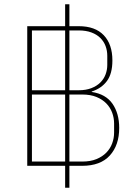

<svg xmlns="http://www.w3.org/2000/svg" viewBox="-20 -800 645 902"><path d="M286 -21H108V-677H286V-780H306V-677H350Q427 -677 467.5 -634.5Q508 -592 508 -516Q508 -454 482.5 -419.5Q457 -385 411 -370V-368Q477 -358 508.5 -312.5Q540 -267 540 -199Q540 -118 496 -69.5Q452 -21 366 -21H306V82H286ZM366 -41Q405 -41 433 -52.5Q461 -64 479.5 -83Q498 -102 507 -126.5Q516 -151 516 -177V-220Q516 -246 507 -270.5Q498 -295 479.5 -314Q461 -333 433 -344.5Q405 -356 366 -356H306V-41ZM350 -376Q384 -376 409.5 -386Q435 -396 451.5 -412.5Q468 -429 476 -450.5Q484 -472 484 -495V-538Q484 -562 476 -583.5Q468 -605 451.5 -621.5Q435 -638 409.5 -647.5Q384 -657 350 -657H306V-376ZM286 -41V-356H130V-41ZM286 -376V-657H130V-376Z"/></svg>

Font: IBM Plex Sans Thai Thin
Style: Regular
Weight: 100
Designer: Mike Abbink, Paul van der Laan, Pieter van Rosmalen, Ben Mitchell, Mark Frömberg
Foundry: Bold Monday
Version: Version 1.1